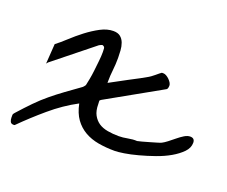

<svg xmlns="http://www.w3.org/2000/svg" viewBox="-78 -534 773 653"><g transform="rotate(20 308.5 -207.0)"><path d="M6.8 -19.5Q6.8 -24.4 6.8 -28.8Q6.8 -33.2 11.7 -38.1Q36.1 -65.4 57.6 -87.4Q79.1 -109.4 101.1 -127.4Q123 -145.5 146.5 -162.6Q169.9 -179.7 197.3 -199.2Q199.2 -200.2 202.6 -204.1Q206.1 -208 207 -210Q209 -218.8 211.9 -233.9Q214.8 -249 216.8 -266.6Q218.8 -284.2 220.7 -302.2Q222.7 -320.3 222.7 -335Q222.7 -340.8 222.2 -348.1Q221.7 -355.5 212.9 -357.4Q211.9 -357.4 208 -355.5Q204.1 -353.5 202.1 -352.5L59.6 -238.3L54.7 -232.4L59.6 -304.7Q75.2 -316.4 95.7 -335.4Q116.2 -354.5 139.2 -372.1Q162.1 -389.6 186 -402.3Q210 -415 232.4 -415Q249 -415 258.3 -407.2Q267.6 -399.4 272 -387.2Q276.4 -375 277.3 -360.8Q278.3 -346.7 278.3 -334Q278.3 -311.5 275.9 -290Q273.4 -268.6 273.4 -248V-242.2Q281.2 -246.1 298.8 -255.9Q316.4 -265.6 335.9 -275.9Q355.5 -286.1 373 -295.4Q390.6 -304.7 398.4 -309.6Q400.4 -310.5 405.8 -314.5Q411.1 -318.4 417 -323.2Q422.9 -328.1 428.2 -332.5Q433.6 -336.9 435.5 -337.9H441.4Q446.3 -337.9 452.1 -334.5Q458 -331.1 462.9 -326.2Q467.8 -321.3 471.2 -315.9Q474.6 -310.5 474.6 -304.7Q474.6 -301.8 473.6 -297.4Q472.7 -293 469.7 -291L273.4 -180.7Q267.6 -177.7 268.1 -174.3Q268.6 -170.9 268.6 -164.1Q268.6 -139.6 276.9 -124.5Q285.2 -109.4 298.3 -100.6Q311.5 -91.8 330.6 -88.4Q349.6 -85 371.1 -85Q385.7 -85 403.3 -88.4Q420.9 -91.8 435.5 -90.8Q440.4 -91.8 451.7 -94.7Q462.9 -97.7 476.1 -101.6Q489.3 -105.5 501 -108.9Q512.7 -112.3 516.6 -114.3Q524.4 -118.2 535.2 -126.5Q545.9 -134.8 557.1 -144Q568.4 -153.3 579.6 -160.2Q590.8 -167 600.6 -167Q617.2 -167 617.2 -150.4Q617.2 -131.8 602.1 -116.2Q586.9 -100.6 564 -87.4Q541 -74.2 513.2 -64.5Q485.4 -54.7 458 -47.4Q430.7 -40 408.7 -36.6Q386.7 -33.2 375 -33.2Q343.8 -33.2 315.9 -38.1Q288.1 -43 266.1 -55.7Q244.1 -68.4 229 -89.4Q213.9 -110.4 207 -143.6Q157.2 -117.2 111.3 -78.1Q65.4 -39.1 26.4 0Q25.4 1 24.4 1H21.5Q12.7 1 9.8 -5.4Q6.8 -11.7 6.8 -19.5Z"/></g></svg>

Font: Cedarville Cursive
Style: Regular
Weight: 400
Designer: Kimberly Geswein
Foundry: Kimberly Geswein
Version: Version 1.001 2010